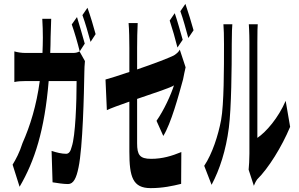

<svg xmlns="http://www.w3.org/2000/svg" viewBox="-20 -898 1540 990"><path d="M377 -810 350 -772C364 -733 381 -674 391 -633L417 -673C407 -708 389 -773 377 -810ZM45 -49 81 65C159 -68 210 -227 231 -480H375C375 -371 369 -197 350 -142C344 -117 335 -105 321 -105C299 -105 273 -111 246 -120L251 42C277 46 306 51 331 51C359 51 374 20 385 -35C407 -140 413 -413 415 -528C415 -538 416 -567 418 -583L390 -633C381 -628 371 -625 358 -625H239C240 -651 241 -679 241 -707L244 -801H198C200 -777 201 -726 201 -704C201 -677 200 -651 199 -625H111C92 -625 71 -628 54 -633V-475C71 -479 91 -480 111 -480H185C168 -354 136 -250 96 -160C81 -112 61 -75 45 -49ZM405 -820C419 -782 436 -723 447 -682L473 -722C464 -756 445 -820 431 -858Z M881 -830 855 -792C868 -753 885 -694 895 -653L922 -693C912 -728 894 -793 881 -830ZM524 -488 531 -330C551 -340 596 -356 647 -374V-116C647 14 664 72 757 72C819 72 869 61 914 50L915 -114C866 -94 818 -79 759 -79C700 -79 687 -100 687 -159V-388C776 -418 868 -449 877 -458C862 -410 825 -329 787 -275L822 -197C862 -261 901 -405 924 -489C928 -509 933 -535 937 -551L907 -642C901 -630 892 -623 881 -615C860 -602 772 -569 687 -540V-651C687 -688 688 -748 690 -779H643C646 -748 647 -687 647 -651V-527C594 -509 547 -494 524 -488ZM910 -840C924 -802 940 -743 951 -702L978 -742C969 -776 949 -840 936 -878Z M1262 -23 1289 60C1292 52 1297 40 1306 27C1364 -30 1433 -141 1476 -244L1453 -378C1415 -290 1353 -218 1307 -187V-679C1307 -728 1308 -773 1309 -773H1263C1263 -773 1266 -729 1266 -680V-106C1266 -75 1264 -44 1262 -23ZM1033 -43 1071 55C1113 -24 1145 -123 1160 -239C1173 -340 1175 -549 1175 -672C1175 -720 1177 -773 1178 -773H1132C1134 -746 1135 -717 1135 -670C1135 -545 1135 -361 1120 -279C1105 -200 1075 -106 1033 -43Z"/></svg>

Font: 寒蝉无机体 CompactMedium
Style: Regular
Weight: 500
Width: 3
Designer: ChillTanhei {Warren2060}; 
Source Han Sans {Ryoko NISHIZUKA 西塚涼子 (kana, bopomofo & ideographs); Paul D. Hunt (Latin, Gre
Foundry: ChillType&Adobe
Version: Version 1.000;Glyphs 3.1.1 (3135)